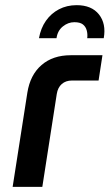

<svg xmlns="http://www.w3.org/2000/svg" viewBox="-20 -724 425 744"><path d="M29 0 86 -365Q97 -434 141 -472Q185 -510 254 -510H377L362 -412H259Q235 -412 219.5 -398.5Q204 -385 200 -360L144 0ZM131 -576Q138 -615 158 -643.5Q178 -672 208.5 -688Q239 -704 277 -704Q335 -704 363.5 -668Q392 -632 382 -576H318Q320 -592 316 -606.5Q312 -621 301 -629.5Q290 -638 268 -638Q244 -638 223.5 -621.5Q203 -605 199 -576Z"/></svg>

Font: MuseoModerno Medium
Style: Italic
Weight: 500
Italic angle: -9°
Designer: Pablo Cosgaya, Héctor Gatti, Marcela Romero, and the Authors of The MuseoModerno Project.
Foundry: Omnibus-Type Team
Version: Version 1.003